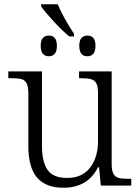

<svg xmlns="http://www.w3.org/2000/svg" viewBox="-20 -871 658 901"><path d="M113 -185V-433Q113 -464 105 -479.5Q97 -495 81 -499.5Q65 -504 33 -504H19V-536H177V-186Q177 -112 203 -74Q229 -36 295 -36Q366 -36 403 -84.5Q440 -133 440 -210V-431Q440 -464 432.5 -479Q425 -494 408.5 -499Q392 -504 361 -504H351V-536H504V-102Q504 -71 512 -56Q520 -41 535.5 -36.5Q551 -32 579 -32H596V0H453L445 -86H440Q415 -37 374.5 -13.5Q334 10 277 10Q195 10 154 -37.5Q113 -85 113 -185ZM173 -841V-851H251Q263 -821 284.5 -782.5Q306 -744 327 -713V-700H305Q272 -727 232 -770.5Q192 -814 173 -841ZM171 -656Q171 -704 209 -704Q247 -704 247 -656Q247 -607 209 -607Q171 -607 171 -656ZM352 -656Q352 -704 390 -704Q428 -704 428 -656Q428 -607 390 -607Q352 -607 352 -656Z"/></svg>

Font: Noto Serif Light
Style: Regular
Weight: 300
Designer: Monotype Design Team
Foundry: Monotype Imaging Inc.
Version: Version 1.001